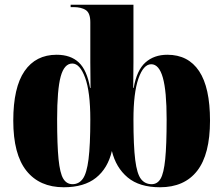

<svg xmlns="http://www.w3.org/2000/svg" viewBox="-20 -780 944 810"><path d="M249 10Q147 10 91.5 -59.5Q36 -129 36 -271Q36 -411 83.5 -480Q131 -549 219 -549Q278 -549 312.5 -516.5Q347 -484 360 -409H362Q361 -468 361 -517Q361 -566 361 -595V-686Q361 -725 342 -737.5Q323 -750 290 -750H278V-760H543V-595Q543 -566 543 -517Q543 -468 542 -409H544Q557 -484 593.5 -516.5Q630 -549 686 -549Q774 -549 820 -480Q866 -411 866 -271Q866 -129 812 -59.5Q758 10 655 10Q568 10 518.5 -31.5Q469 -73 452 -143Q435 -70 385 -30Q335 10 249 10ZM286 -3Q313 -3 329.5 -26Q346 -49 353.5 -108.5Q361 -168 361 -276Q361 -393 339 -452.5Q317 -512 285 -512Q251 -512 236 -457Q221 -402 221 -277Q221 -168 227 -108.5Q233 -49 247 -26Q261 -3 286 -3ZM620 -3Q644 -3 657.5 -26Q671 -49 677 -108.5Q683 -168 683 -277Q683 -396 667 -452.5Q651 -509 618 -509Q585 -509 564 -448.5Q543 -388 543 -276Q543 -164 550.5 -105Q558 -46 575 -24.5Q592 -3 620 -3Z"/></svg>

Font: Noto Serif Display SemiCondensed Black
Style: Regular
Weight: 900
Width: 4
Designer: Monotype Design Team
Foundry: Monotype Imaging Inc.
Version: Version 2.009